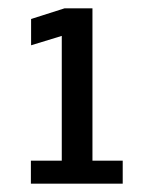

<svg xmlns="http://www.w3.org/2000/svg" viewBox="-20 -720 370 460"><path d="M54 -280V-335H128V-634L54.5 -611.5V-674.5L134.5 -700H201.5V-335H274V-280Z"/></svg>

Font: Trispace SemiCondensed
Style: Regular
Weight: 400
Width: 4
Designer: Tyler Finck
Foundry: Etcetera Type Company
Version: Version 1.210; ttfautohint (v1.8.3)